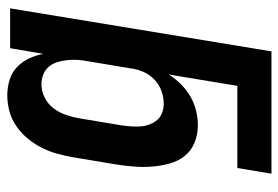

<svg xmlns="http://www.w3.org/2000/svg" viewBox="-142 -634 783 540"><g transform="rotate(90 250.0 -363.5)"><path d="M248 8Q225 8 204 1.5Q183 -5 168 -19.5Q153 -34 144 -53Q135 -72 131 -93L115 0H3L124 -735H468L452 -639H221L189 -446Q201 -465 216.5 -480.5Q232 -496 251 -507Q270 -518 291 -523Q312 -528 332 -528Q358 -528 381 -518.5Q404 -509 418.5 -490.5Q433 -472 439.5 -448Q446 -424 448 -399.5Q450 -375 448 -349Q446 -323 442 -298L422 -178Q418 -155 412 -133Q406 -111 395.5 -90Q385 -69 370 -50.5Q355 -32 335 -18Q315 -4 292.5 2Q270 8 248 8ZM217 -88Q235 -88 253.5 -97Q272 -106 284 -122Q296 -138 302.5 -156.5Q309 -175 312 -193L332 -313Q334 -327 335 -340.5Q336 -354 335 -367Q334 -380 329.5 -392Q325 -404 317 -413.5Q309 -423 296.5 -427.5Q284 -432 271 -432Q253 -432 235 -425.5Q217 -419 203 -405.5Q189 -392 181.5 -374.5Q174 -357 172 -340L152 -220Q149 -205 148 -190Q147 -175 148.5 -161Q150 -147 154 -133.5Q158 -120 166.5 -109.5Q175 -99 188.5 -93.5Q202 -88 217 -88Z"/></g></svg>

Font: Iosevka SS04 Oblique
Style: Bold
Weight: 700
Italic angle: -9°
Monospace: yes
Designer: Belleve Invis
Foundry: Belleve Invis
Version: Version 19.0.0; ttfautohint (v1.8.4)